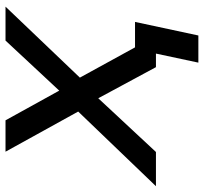

<svg xmlns="http://www.w3.org/2000/svg" viewBox="-80 -530 722 679"><g transform="rotate(-90 280.5 -191.0)"><path d="M-39 0 225 -275 83 -532H194L299 -342L476 -532H596L345 -269L452 -74H542L494 150H398L430 0H382L272 -204L82 0Z"/></g></svg>

Font: Geist Mono Medium
Style: Italic
Weight: 500
Italic angle: -12°
Monospace: yes
Designer: Basement.studio, Andrés Briganti, Mateo Zaragoza
Foundry: Basement.studio, Vercel, Andrés Briganti, Guido Ferreyra, Mateo Zaragoza
Version: Version 1.500; ttfautohint (v1.8.4.7-5d5b)